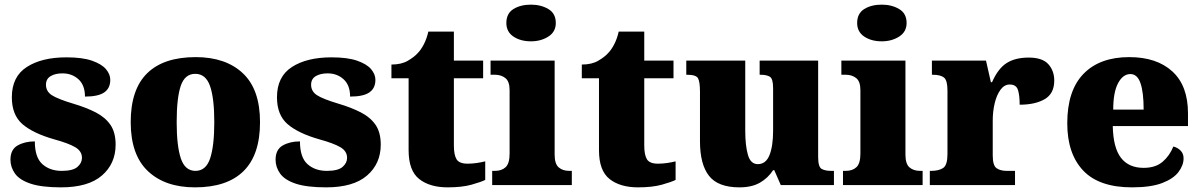

<svg xmlns="http://www.w3.org/2000/svg" viewBox="-20 -797 5174 827"><path d="M243 10Q159 10 111.5 -6Q64 -22 44.5 -49.5Q25 -77 25 -109Q25 -153 56 -170.5Q87 -188 130 -188Q130 -119 162.5 -90Q195 -61 246 -61Q294 -61 313.5 -78Q333 -95 333 -117Q333 -146 304 -163Q275 -180 213 -197Q122 -223 76.5 -262.5Q31 -302 31 -378Q31 -467 95.5 -508.5Q160 -550 266 -550Q335 -550 376.5 -535.5Q418 -521 436.5 -499Q455 -477 455 -453Q455 -417 429 -399Q403 -381 346 -381Q346 -430 318 -455.5Q290 -481 249 -481Q218 -481 198 -469Q178 -457 178 -432Q178 -404 202.5 -387.5Q227 -371 297 -350Q351 -334 392 -313Q433 -292 455.5 -259.5Q478 -227 478 -174Q478 -92 419 -41Q360 10 243 10Z M820 10Q691 10 617 -60Q543 -130 543 -271Q543 -412 614 -481.5Q685 -551 823 -551Q952 -551 1026 -481.5Q1100 -412 1100 -271Q1100 -130 1029 -60Q958 10 820 10ZM822 -61Q867 -61 885 -114.5Q903 -168 903 -271Q903 -375 884.5 -427Q866 -479 821 -479Q776 -479 758.5 -427Q741 -375 741 -271Q741 -168 759 -114.5Q777 -61 822 -61Z M1385 10Q1301 10 1253.5 -6Q1206 -22 1186.5 -49.5Q1167 -77 1167 -109Q1167 -153 1198 -170.5Q1229 -188 1272 -188Q1272 -119 1304.5 -90Q1337 -61 1388 -61Q1436 -61 1455.5 -78Q1475 -95 1475 -117Q1475 -146 1446 -163Q1417 -180 1355 -197Q1264 -223 1218.5 -262.5Q1173 -302 1173 -378Q1173 -467 1237.5 -508.5Q1302 -550 1408 -550Q1477 -550 1518.5 -535.5Q1560 -521 1578.5 -499Q1597 -477 1597 -453Q1597 -417 1571 -399Q1545 -381 1488 -381Q1488 -430 1460 -455.5Q1432 -481 1391 -481Q1360 -481 1340 -469Q1320 -457 1320 -432Q1320 -404 1344.5 -387.5Q1369 -371 1439 -350Q1493 -334 1534 -313Q1575 -292 1597.5 -259.5Q1620 -227 1620 -174Q1620 -92 1561 -41Q1502 10 1385 10Z M1908 10Q1831 10 1785.5 -26Q1740 -62 1740 -150V-460H1666V-519Q1709 -519 1737 -535.5Q1765 -552 1779 -568Q1793 -582 1805.5 -606Q1818 -630 1825 -661H1935V-536H2061V-460H1935V-170Q1935 -130 1946.5 -111Q1958 -92 1994 -92Q2014 -92 2034 -95Q2054 -98 2070 -102V-22Q2052 -13 2011 -1.5Q1970 10 1908 10Z M2267 -619Q2222 -619 2191.5 -639.5Q2161 -660 2161 -698Q2161 -739 2191.5 -758Q2222 -777 2267 -777Q2310 -777 2342 -758Q2374 -739 2374 -698Q2374 -660 2342 -639.5Q2310 -619 2267 -619ZM2100 0V-61H2112Q2141 -61 2158 -77Q2175 -93 2175 -135V-409Q2175 -446 2157 -460.5Q2139 -475 2112 -475H2093V-536H2369V-131Q2369 -91 2386.5 -76Q2404 -61 2432 -61H2443V0Z M2728 10Q2651 10 2605.5 -26Q2560 -62 2560 -150V-460H2486V-519Q2529 -519 2557 -535.5Q2585 -552 2599 -568Q2613 -582 2625.5 -606Q2638 -630 2645 -661H2755V-536H2881V-460H2755V-170Q2755 -130 2766.5 -111Q2778 -92 2814 -92Q2834 -92 2854 -95Q2874 -98 2890 -102V-22Q2872 -13 2831 -1.5Q2790 10 2728 10Z M3165 10Q3073 10 3034 -39.5Q2995 -89 2995 -189V-402Q2995 -445 2986.5 -460Q2978 -475 2940 -475H2936V-536H3190V-234Q3190 -170 3201.5 -130Q3213 -90 3244 -90Q3279 -90 3294.5 -129Q3310 -168 3310 -235V-417Q3310 -458 3296 -466.5Q3282 -475 3256 -475H3252V-536H3504V-121Q3504 -78 3519 -69.5Q3534 -61 3560 -61H3572V0H3343L3315 -64H3310Q3288 -30 3253 -10Q3218 10 3165 10Z M3778 -619Q3733 -619 3702.5 -639.5Q3672 -660 3672 -698Q3672 -739 3702.5 -758Q3733 -777 3778 -777Q3821 -777 3853 -758Q3885 -739 3885 -698Q3885 -660 3853 -639.5Q3821 -619 3778 -619ZM3611 0V-61H3623Q3652 -61 3669 -77Q3686 -93 3686 -135V-409Q3686 -446 3668 -460.5Q3650 -475 3623 -475H3604V-536H3880V-131Q3880 -91 3897.5 -76Q3915 -61 3943 -61H3954V0Z M3985 0V-61H3990Q4024 -61 4042.5 -73.5Q4061 -86 4061 -133V-407Q4061 -451 4046 -463Q4031 -475 3998 -475H3994V-536H4227L4248 -443H4253Q4279 -502 4316 -525.5Q4353 -549 4411 -549Q4470 -549 4495.5 -520.5Q4521 -492 4521 -450Q4521 -394 4480 -370Q4439 -346 4372 -346Q4372 -387 4364.5 -410Q4357 -433 4329 -433Q4306 -433 4289.5 -410.5Q4273 -388 4264.5 -352.5Q4256 -317 4256 -278V-128Q4256 -84 4272.5 -72.5Q4289 -61 4317 -61H4352V0Z M4856 10Q4714 10 4645.5 -62.5Q4577 -135 4577 -266Q4577 -407 4647 -479Q4717 -551 4844 -551Q4962 -551 5029.5 -489.5Q5097 -428 5097 -309V-254H4773Q4775 -160 4808.5 -117Q4842 -74 4906 -74Q4957 -74 4987.5 -100Q5018 -126 5034 -166Q5053 -161 5065.5 -148Q5078 -135 5078 -115Q5078 -85 5056 -56Q5034 -27 4985.5 -8.5Q4937 10 4856 10ZM4906 -325Q4906 -399 4892.5 -438.5Q4879 -478 4849 -478Q4817 -478 4796 -439Q4775 -400 4775 -325Z"/></svg>

Font: Noto Serif Myanmar Black
Style: Regular
Weight: 900
Designer: Ben Mitchell and the Monotype Design Team
Foundry: Monotype Imaging Inc.
Version: Version 2.106; ttfautohint (v1.8.4.7-5d5b)